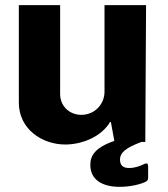

<svg xmlns="http://www.w3.org/2000/svg" viewBox="-20 -550 652 744"><path d="M538 86C523 93 504 101 480 101C456 101 445 90 445 68C445 43 464 24 528 0H543L546 -530H385V-195C385 -147 348 -105 295 -105C249 -105 213 -139 213 -186V-530H53V-152C53 -50 143 10 233 10C292 10 372 -16 409 -81L423 -4C348 22 330 53 330 89C330 145 374 174 444 174C488 174 528 163 545 154C551 151 554 146 554 139V95C554 84 550 80 538 86Z"/></svg>

Font: 18Franklin
Style: Bold
Weight: 700
Designer: Pablo Impallari, Rodrigo Fuenzalida (Modified by Dan O. Williams)
Version: Version 0.025;PS 000.025;hotconv 1.0.88;makeotf.lib2.5.64775